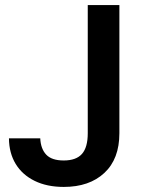

<svg xmlns="http://www.w3.org/2000/svg" viewBox="-20 -727 578 757"><path d="M450.7 -707V-201.7Q450.7 -100.3 391.5 -45.2Q332.3 10 231.3 10Q165.3 10 116.7 -13.8Q68 -37.7 41.8 -80.7Q15.7 -123.7 15.3 -181.7H138.7Q140.7 -140 162.3 -117.2Q184 -94.3 231.3 -94.3Q280.3 -94.3 303.2 -120.2Q326 -146 326 -201.7V-707Z"/></svg>

Font: 42dot Sans Light
Style: Regular
Weight: 300
Designer: 42dot
Version: Version 1.000